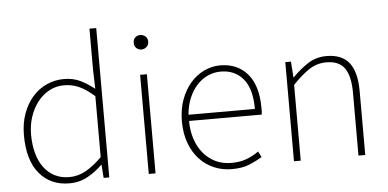

<svg xmlns="http://www.w3.org/2000/svg" viewBox="-53 -899 2053 1017"><g transform="rotate(-5 973.5 -390.5)"><path d="M277 13Q178 13 118.5 -57.5Q59 -128 59 -262Q59 -326 78 -377.5Q97 -429 129 -465Q161 -501 204 -520.5Q247 -540 295 -540Q343 -540 379.5 -523Q416 -506 457 -474L454 -573V-794H490V0H460L455 -70H453Q420 -37 376 -12Q332 13 277 13ZM280 -20Q326 -20 368 -43.5Q410 -67 454 -111V-435Q410 -474 372.5 -490.5Q335 -507 293 -507Q251 -507 215.5 -488Q180 -469 153.5 -435.5Q127 -402 112 -357.5Q97 -313 97 -262Q97 -208 109 -163.5Q121 -119 144.5 -87Q168 -55 202 -37.5Q236 -20 280 -20Z M700 -527H736V0H700ZM719 -660Q703 -660 692 -670.5Q681 -681 681 -698Q681 -717 692 -727Q703 -737 719 -737Q734 -737 746 -727Q758 -717 758 -698Q758 -681 746 -670.5Q734 -660 719 -660Z M1140 13Q1090 13 1046 -6Q1002 -25 969.5 -60Q937 -95 918 -146Q899 -197 899 -262Q899 -326 918 -377.5Q937 -429 968.5 -465Q1000 -501 1041 -520.5Q1082 -540 1126 -540Q1218 -540 1271.5 -477.5Q1325 -415 1325 -297Q1325 -289 1325 -280Q1325 -271 1323 -261H937Q937 -209 951.5 -165Q966 -121 993 -88.5Q1020 -56 1057.5 -38Q1095 -20 1142 -20Q1187 -20 1222 -33Q1257 -46 1287 -68L1303 -37Q1273 -19 1235.5 -3Q1198 13 1140 13ZM1290 -294Q1290 -402 1245.5 -454.5Q1201 -507 1126 -507Q1091 -507 1058.5 -492.5Q1026 -478 1000.5 -450.5Q975 -423 958 -383.5Q941 -344 937 -294Z M1472 -527H1502L1508 -443H1510Q1551 -485 1594 -512.5Q1637 -540 1692 -540Q1773 -540 1812 -491Q1851 -442 1851 -339V0H1815V-334Q1815 -422 1785.5 -464.5Q1756 -507 1688 -507Q1639 -507 1598.5 -481Q1558 -455 1508 -403V0H1472Z"/></g></svg>

Font: SpoqaHanSans
Style: Thin
Weight: 250
Designer: [Spoqa Han Sans] Dong-huui Kim \uAE40 \uB3D9 \uD718   [Noto Sans] Ryoko NISHIZUKA \u897F \u585A \u6DBC \u5B50  (kana & i
Foundry: Spoqa (http://bi.spoqa.com)
Version: Version 1.004;PS 1.004;hotconv 1.0.82;makeotf.lib2.5.63406